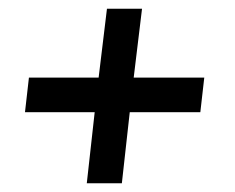

<svg xmlns="http://www.w3.org/2000/svg" viewBox="-20 -474 537 438"><path d="M178 -56 196 -218H37L46 -297H205L224 -454H304L285 -297H446L437 -218H276L258 -56Z"/></svg>

Font: Faustina Light
Style: Bold Italic
Weight: 700
Italic angle: -8°
Version: Version 1.200